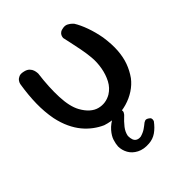

<svg xmlns="http://www.w3.org/2000/svg" viewBox="-196 -614 947 947"><g transform="rotate(-45 277.5 -141.0)"><path d="M204 -10Q179 -21 155.5 -38.5Q132 -56 112 -80Q92 -104 76.5 -137Q61 -170 52 -212Q42 -266 43 -322Q44 -378 54 -442Q54 -442 55.5 -449Q57 -456 63 -464Q69 -472 80.5 -477Q92 -482 112 -477Q129 -473 138 -463.5Q147 -454 150 -444Q153 -434 153.5 -427Q154 -420 154 -420Q143 -335 146 -265.5Q149 -196 171 -156Q186 -129 204.5 -112.5Q223 -96 244 -90.5Q265 -85 285.5 -88Q306 -91 325 -102Q354 -120 370 -150.5Q386 -181 392.5 -217.5Q399 -254 396 -289Q393 -322 386.5 -355.5Q380 -389 374 -416Q368 -443 365 -457Q365 -457 365.5 -462Q366 -467 369 -473.5Q372 -480 379.5 -485.5Q387 -491 402 -493Q417 -495 428.5 -488.5Q440 -482 446.5 -475.5Q453 -469 453 -469Q470 -442 484 -403Q498 -364 506 -320Q514 -266 511 -223.5Q508 -181 495.5 -146.5Q483 -112 461 -81Q441 -55 412 -36Q383 -17 348.5 -7Q314 3 277.5 2.5Q241 2 204 -10ZM296 210Q258 213 231 199Q204 185 191 161.5Q178 138 178 112Q179 95 185.5 74Q192 53 211.5 30.5Q231 8 267 -11Q267 -11 274.5 -14Q282 -17 292.5 -17.5Q303 -18 310 -10Q317 -5 318 1.5Q319 8 316.5 13Q314 18 311.5 21Q309 24 309 24Q285 46 269 66.5Q253 87 249 110Q249 126 253 137Q257 148 267 153.5Q277 159 292 157Q313 151 327.5 141Q342 131 354 121Q354 121 362 117Q370 113 382 121Q391 126 392.5 132.5Q394 139 392.5 144Q391 149 391 149Q371 176 348 192Q325 208 296 210Z"/></g></svg>

Font: Sour Gummy
Style: Regular
Weight: 400
Designer: Stefie Justprince
Foundry: Eifetstype
Version: Version 1.000